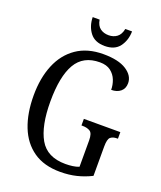

<svg xmlns="http://www.w3.org/2000/svg" viewBox="-164 -1010 944 1123"><g transform="rotate(20 308.5 -448.0)"><path d="M346 10Q245 10 179 -36Q113 -82 80.5 -164.5Q48 -247 48 -358Q48 -466 82 -548.5Q116 -631 183.5 -677.5Q251 -724 350 -724Q444 -724 493.5 -692Q543 -660 543 -613Q543 -580 521 -561.5Q499 -543 463 -543Q463 -574 451.5 -603.5Q440 -633 414.5 -652.5Q389 -672 347 -672Q244 -672 198 -593Q152 -514 152 -358Q152 -206 198.5 -125Q245 -44 359 -44Q382 -44 404 -47Q426 -50 443 -57V-221Q443 -265 425 -276.5Q407 -288 378 -288H371V-329H598V-288H592Q567 -288 552.5 -276Q538 -264 538 -217V-35Q494 -13 447.5 -1.5Q401 10 346 10ZM339 -771Q277 -771 247 -810.5Q217 -850 216 -906H259Q265 -870 286.5 -854Q308 -838 339 -838Q369 -838 390.5 -854Q412 -870 419 -906H461Q460 -850 430.5 -810.5Q401 -771 339 -771Z"/></g></svg>

Font: Noto Serif Ethiopic Condensed
Style: Regular
Weight: 400
Width: 3
Designer: Monotype Design Team
Foundry: Monotype Imaging Inc.
Version: Version 2.102; ttfautohint (v1.8.4.7-5d5b)